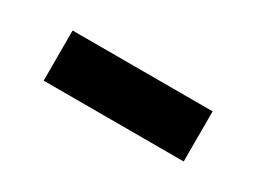

<svg xmlns="http://www.w3.org/2000/svg" viewBox="-25 -475 558 418"><g transform="rotate(30 254.0 -266.0)"><path d="M430 -329V-203H78V-329Z"/></g></svg>

Font: Prodigy Sans SemiBold
Style: Regular
Weight: 600
Designer: Wei Huang
Foundry: Wei Huang
Version: Version 1.003; ttfautohint (v1.8.3)